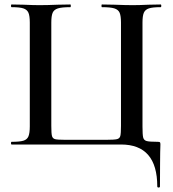

<svg xmlns="http://www.w3.org/2000/svg" viewBox="-20 -645 772 857"><path d="M520 0H32Q29 0 29 -6Q29 -12 32 -12Q68 -12 84.5 -17Q101 -22 107 -36.5Q113 -51 113 -81V-544Q113 -574 107 -588Q101 -602 84.5 -607.5Q68 -613 32 -613Q29 -613 29 -619Q29 -625 32 -625L85 -624Q129 -622 156 -622Q190 -622 238 -624L294 -625Q296 -625 296 -619Q296 -613 294 -613Q256 -613 238.5 -607.5Q221 -602 215 -588Q209 -574 209 -544V-83Q209 -49 212 -38Q215 -27 225.5 -24Q236 -21 269 -21H456Q491 -21 502.5 -24Q514 -27 517 -38Q520 -49 520 -83V-544Q520 -574 514 -588Q508 -602 490.5 -607.5Q473 -613 435 -613Q433 -613 433 -619Q433 -625 435 -625L491 -624Q541 -622 573 -622Q600 -622 644 -624L697 -625Q700 -625 700 -619Q700 -613 697 -613Q661 -613 644.5 -607.5Q628 -602 622 -588Q616 -574 616 -544V-81Q616 -44 619 -31.5Q622 -19 634.5 -15.5Q647 -12 684 -12Q692 -12 694 -10Q696 -8 696 0Q696 21 695 35Q695 51 694.5 85Q694 119 694 187Q694 192 688 192Q682 192 682 187Q682 0 520 0Z"/></svg>

Font: Cormorant SC SemiBold
Style: Regular
Weight: 600
Designer: Christian Thalmann (Catharsis Fonts)
Version: Version 3.000